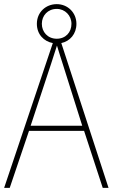

<svg xmlns="http://www.w3.org/2000/svg" viewBox="-20 -907 544 927"><path d="M476 0H504L276 -699C318 -708 349 -743 349 -792C349 -846 307 -887 254 -887C201 -887 158 -848 158 -792C158 -741 192 -707 235 -699L0 0H27L120 -275H386ZM254 -720C210 -720 182 -753 182 -792C182 -832 211 -864 254 -864C294 -864 325 -832 325 -792C325 -751 297 -720 254 -720ZM282 -601 377 -300H128L227 -600C236 -630 246 -657 255 -687C265 -653 274 -627 282 -601Z"/></svg>

Font: Noto Sans Ethiopic SemiCondensed Thin
Style: Regular
Weight: 100
Width: 4
Designer: Monotype Design Team
Foundry: Monotype Imaging Inc.
Version: Version 2.102